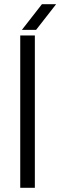

<svg xmlns="http://www.w3.org/2000/svg" viewBox="-20 -900 289 920"><path d="M77 0V-730H147V0ZM85 -757 181 -880H249L153 -757Z"/></svg>

Font: MuseoModerno Thin Light
Style: Regular
Weight: 300
Version: Version 1.003